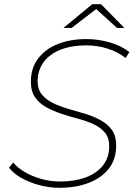

<svg xmlns="http://www.w3.org/2000/svg" viewBox="-20 -890 644 914"><path d="M264 4Q214 4 166 -9Q118 -22 80.5 -43.5Q43 -65 23 -92L43 -116Q64 -91 99 -70.5Q134 -50 177.5 -38Q221 -26 266 -26Q335 -26 388 -45.5Q441 -65 470.5 -103Q500 -141 500 -194Q500 -234 479.5 -258.5Q459 -283 426 -298.5Q393 -314 353 -324.5Q313 -335 273.5 -348Q234 -361 201 -379Q168 -397 147.5 -426Q127 -455 127 -501Q127 -566 161.5 -611.5Q196 -657 255.5 -680.5Q315 -704 390 -704Q448 -704 503 -688Q558 -672 596 -642L578 -614Q541 -643 492.5 -658.5Q444 -674 389 -674Q322 -674 270 -654Q218 -634 189 -596Q160 -558 159 -504Q159 -465 179.5 -440Q200 -415 233 -399Q266 -383 306.5 -371.5Q347 -360 386.5 -348Q426 -336 459.5 -317.5Q493 -299 513 -271Q533 -243 533 -198Q533 -131 497.5 -86.5Q462 -42 401 -19Q340 4 264 4ZM282 -757 419 -870H461L572 -757H537L438 -847L321 -757Z"/></svg>

Font: Montserrat Thin ExtraLight
Style: Italic
Weight: 250
Italic angle: -11.3°
Version: Version 9.000